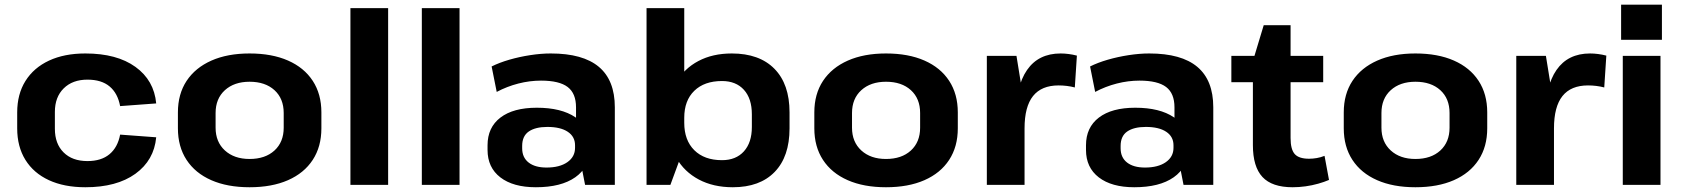

<svg xmlns="http://www.w3.org/2000/svg" viewBox="-20 -774 7044 804"><path d="M337.4 10.1Q249 10.1 184.9 -19.5Q120.8 -49.1 86.4 -104.5Q52 -159.9 52 -236.6V-303.4Q52 -379.6 86.6 -435Q121.3 -490.4 185.4 -520.3Q249.4 -550.1 337.4 -550.1Q469.3 -550.1 547.2 -493.9Q625.1 -437.7 634.1 -340.9L483 -329.7Q473.1 -383.3 439.1 -411.9Q405.1 -440.5 346.2 -440.5Q283.7 -440.5 246.8 -404Q209.8 -367.5 209.8 -305.4V-234.6Q209.8 -172 246.3 -135.8Q282.7 -99.5 346.2 -99.5Q404.2 -99.5 438.6 -128.3Q473.1 -157.2 483 -210.3L634.1 -199.1Q625.1 -102.8 547 -46.3Q468.8 10.1 337.4 10.1Z M1025.1 10.1Q932.1 10.1 864.8 -19.5Q797.4 -49.1 761.2 -104.5Q725 -159.9 725 -236.6V-303.4Q725 -380.1 761.4 -435.3Q797.9 -490.4 865.3 -520.3Q932.6 -550.1 1025.1 -550.1Q1118.6 -550.1 1186 -520.5Q1253.4 -490.9 1289.6 -435.5Q1325.8 -380.1 1325.8 -303.4V-236.6Q1325.8 -159.9 1289.6 -104.5Q1253.4 -49.1 1186 -19.5Q1118.6 10.1 1025.1 10.1ZM1025.1 -108.3Q1090.6 -108.3 1129.3 -143.7Q1168 -179.2 1168 -239.2V-300.8Q1168 -361.3 1129.3 -396.5Q1090.6 -431.7 1025.1 -431.7Q960.7 -431.7 921.7 -396.3Q882.8 -360.8 882.8 -300.8V-239.2Q882.8 -179.7 921.7 -144Q960.7 -108.3 1025.1 -108.3Z M1605.3 -740V0H1447.4V-740Z M1904.3 -740V0H1746.4V-740Z M2392.1 -194.1V-324.7Q2392.1 -383 2357.1 -409.7Q2322.1 -436.4 2245.6 -436.4Q2198.1 -436.4 2150.6 -424.2Q2103.1 -412 2060 -389.1L2038.7 -495.7Q2070.4 -511.6 2112.6 -523.9Q2154.8 -536.1 2200.3 -543.1Q2245.8 -550.1 2286.4 -550.1Q2421 -550.1 2487.8 -494Q2554.6 -437.9 2554.6 -324.7V0H2430ZM2223.8 10.1Q2129 10.1 2075.3 -31.2Q2021.6 -72.5 2021.6 -146.1V-165.7Q2021.6 -240.3 2075.5 -281.6Q2129.5 -322.9 2227.8 -322.9Q2330.6 -322.9 2389.5 -282.9Q2448.4 -242.8 2448.4 -169.2V-148.1Q2448.4 -73.5 2389 -31.7Q2329.6 10.1 2223.8 10.1ZM2268.6 -72.4Q2323.6 -72.4 2355.8 -94.9Q2388 -117.4 2388 -155V-165.8Q2388 -201.9 2357.5 -222.2Q2327.1 -242.5 2272.1 -242.5Q2222.1 -242.5 2194.3 -223.4Q2166.6 -204.3 2166.6 -162.9V-153Q2166.6 -114.5 2193.6 -93.4Q2220.6 -72.4 2268.6 -72.4Z M3048.6 10.1Q2967.3 10.1 2906.4 -22.2Q2845.4 -54.5 2812.1 -113Q2778.7 -171.6 2778.2 -250.7V-292.2Q2778.7 -371.3 2811.8 -429.2Q2844.9 -487 2904.6 -518.5Q2964.2 -550.1 3044.4 -550.1Q3159.8 -550.1 3223 -485.9Q3286.2 -421.7 3286.2 -303.4V-236.6Q3286.2 -118.3 3224 -54.1Q3161.9 10.1 3048.6 10.1ZM2687.4 -740H2845.3V-157.6L2787.3 0H2687.4ZM3003.3 -103.3Q3061.8 -103.3 3095.1 -140.2Q3128.4 -177.2 3128.4 -242V-295.4Q3128.4 -361.3 3095.1 -398Q3061.8 -434.7 3003.3 -434.7Q2929.5 -434.7 2887.4 -393.8Q2845.3 -353 2845.3 -280.8V-259.7Q2845.3 -186.9 2887.3 -145.1Q2929.4 -103.3 3003.3 -103.3Z M3690.1 10.1Q3597.1 10.1 3529.8 -19.5Q3462.4 -49.1 3426.2 -104.5Q3390 -159.9 3390 -236.6V-303.4Q3390 -380.1 3426.4 -435.3Q3462.9 -490.4 3530.3 -520.3Q3597.6 -550.1 3690.1 -550.1Q3783.6 -550.1 3851 -520.5Q3918.4 -490.9 3954.6 -435.5Q3990.8 -380.1 3990.8 -303.4V-236.6Q3990.8 -159.9 3954.6 -104.5Q3918.4 -49.1 3851 -19.5Q3783.6 10.1 3690.1 10.1ZM3690.1 -108.3Q3755.6 -108.3 3794.3 -143.7Q3833 -179.2 3833 -239.2V-300.8Q3833 -361.3 3794.3 -396.5Q3755.6 -431.7 3690.1 -431.7Q3625.7 -431.7 3586.7 -396.3Q3547.8 -360.8 3547.8 -300.8V-239.2Q3547.8 -179.7 3586.7 -144Q3625.7 -108.3 3690.1 -108.3Z M4112.4 -540H4236.5L4270.3 -331.1V0H4112.4ZM4232.9 -277.7Q4232.9 -412.2 4280.9 -481.1Q4328.8 -550.1 4421.4 -550.1Q4437.9 -550.1 4455.2 -547.8Q4472.4 -545.6 4489.5 -541.1L4480.8 -407.8Q4448.2 -416.3 4412.7 -416.3Q4341.4 -416.3 4305.8 -371.8Q4270.3 -327.2 4270.3 -236.6Z M4898.1 -194.1V-324.7Q4898.1 -383 4863.1 -409.7Q4828.1 -436.4 4751.6 -436.4Q4704.1 -436.4 4656.6 -424.2Q4609.1 -412 4566 -389.1L4544.7 -495.7Q4576.4 -511.6 4618.6 -523.9Q4660.8 -536.1 4706.3 -543.1Q4751.8 -550.1 4792.4 -550.1Q4927 -550.1 4993.8 -494Q5060.6 -437.9 5060.6 -324.7V0H4936ZM4729.8 10.1Q4635 10.1 4581.3 -31.2Q4527.6 -72.5 4527.6 -146.1V-165.7Q4527.6 -240.3 4581.5 -281.6Q4635.5 -322.9 4733.8 -322.9Q4836.6 -322.9 4895.5 -282.9Q4954.4 -242.8 4954.4 -169.2V-148.1Q4954.4 -73.5 4895 -31.7Q4835.6 10.1 4729.8 10.1ZM4774.6 -72.4Q4829.6 -72.4 4861.8 -94.9Q4894 -117.4 4894 -155V-165.8Q4894 -201.9 4863.5 -222.2Q4833.1 -242.5 4778.1 -242.5Q4728.1 -242.5 4700.3 -223.4Q4672.6 -204.3 4672.6 -162.9V-153Q4672.6 -114.5 4699.6 -93.4Q4726.6 -72.4 4774.6 -72.4Z M5393 10.1Q5306.5 10.1 5266.5 -32.9Q5226.5 -75.9 5226.5 -166.4V-518.4L5271.8 -668.4H5384.3V-195.8Q5384.3 -148.4 5401.8 -128.8Q5419.3 -109.3 5461.7 -109.3Q5477.3 -109.3 5493.8 -112.1Q5510.4 -114.9 5526.5 -121.4L5545.2 -20.5Q5524.9 -11.8 5499.6 -4.7Q5474.2 2.5 5446.8 6.3Q5419.4 10.1 5393 10.1ZM5136.3 -540H5520.9V-429.8H5136.3Z M5907.1 10.1Q5814.1 10.1 5746.8 -19.5Q5679.4 -49.1 5643.2 -104.5Q5607 -159.9 5607 -236.6V-303.4Q5607 -380.1 5643.4 -435.3Q5679.9 -490.4 5747.3 -520.3Q5814.6 -550.1 5907.1 -550.1Q6000.6 -550.1 6068 -520.5Q6135.4 -490.9 6171.6 -435.5Q6207.8 -380.1 6207.8 -303.4V-236.6Q6207.8 -159.9 6171.6 -104.5Q6135.4 -49.1 6068 -19.5Q6000.6 10.1 5907.1 10.1ZM5907.1 -108.3Q5972.6 -108.3 6011.3 -143.7Q6050 -179.2 6050 -239.2V-300.8Q6050 -361.3 6011.3 -396.5Q5972.6 -431.7 5907.1 -431.7Q5842.7 -431.7 5803.7 -396.3Q5764.8 -360.8 5764.8 -300.8V-239.2Q5764.8 -179.7 5803.7 -144Q5842.7 -108.3 5907.1 -108.3Z M6329.4 -540H6453.5L6487.3 -331.1V0H6329.4ZM6449.9 -277.7Q6449.9 -412.2 6497.9 -481.1Q6545.8 -550.1 6638.4 -550.1Q6654.9 -550.1 6672.2 -547.8Q6689.4 -545.6 6706.5 -541.1L6697.8 -407.8Q6665.2 -416.3 6629.7 -416.3Q6558.4 -416.3 6522.8 -371.8Q6487.3 -327.2 6487.3 -236.6Z M6933.3 -540V0H6775.4V-540ZM6939.3 -754.4V-607.4H6768.4V-754.4Z"/></svg>

Font: Pathway Extreme 8pt Thin
Style: Regular
Weight: 100
Designer: Eduardo Rodriguez Tunni
Foundry: Eduardo Rodriguez Tunni
Version: Version 1.000